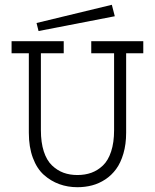

<svg xmlns="http://www.w3.org/2000/svg" viewBox="-20 -760 640 793"><path d="M441.9 -740.2 454.1 -692.9 139.2 -631.8 130.9 -665ZM27.8 -589.8H243.2V-540H148.9V-222.2Q148.9 -171.4 160.9 -134.5Q172.9 -97.7 194.6 -76.9Q216.3 -56.2 242.2 -46.6Q268.1 -37.1 299.8 -37.1Q331.5 -37.1 357.7 -46.6Q383.8 -56.2 405.3 -76.7Q426.8 -97.2 439 -134.3Q451.2 -171.4 451.2 -222.2V-540H356.9V-589.8H571.8V-540H501V-211.9Q501 -164.1 489.7 -125.7Q478.5 -87.4 459.7 -61.8Q440.9 -36.1 415 -19Q389.2 -2 360.4 5.6Q331.5 13.2 299.8 13.2Q259.8 13.2 224.9 0.5Q189.9 -12.2 161.1 -37.8Q132.3 -63.5 115.7 -108.2Q99.1 -152.8 99.1 -211.9V-540H27.8Z"/></svg>

Font: Compagnon Roman
Style: Regular
Weight: 400
Designer: Juliette Duhe, Lea Pradine
Foundry: Velvetyne Type Foundry
Version: Version 1.000;PS 001.000;hotconv 1.0.88;makeotf.lib2.5.64775